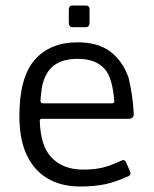

<svg xmlns="http://www.w3.org/2000/svg" viewBox="-20 -666 561 701"><path d="M397.3 -296.2Q390.7 -380.8 363.8 -412.3Q331.2 -451.3 262.7 -451.2Q216.7 -451.2 185.2 -432.7Q153.7 -414.2 138.7 -369.7Q131.3 -349.8 127.8 -298.7Q128.3 -288.7 135.5 -288.7H388.3Q397.7 -288.7 397.3 -296.2ZM125.3 -223.8Q128 -136.7 164.5 -94.8Q206.7 -47.2 281.7 -46.8Q318.7 -46.7 347.3 -52.5Q374.3 -57 424.2 -80Q435.5 -84.7 440 -74.2L455 -39.8Q460 -27.8 447.8 -22.2Q402.2 -1.7 365.8 6.2Q324.3 15 272.7 15Q204.8 15 155 -13.7Q105.2 -42.3 78 -99.2Q50.8 -156 50.8 -242.3Q50.8 -383.8 106.9 -447.7Q163 -511.5 263.2 -511.5Q338.5 -511.5 383.4 -477.2Q428.3 -442.8 449.3 -382.5Q464.8 -319.3 468.2 -251.8Q469.5 -232.5 449.5 -232.3H132.3Q124.2 -231.5 125.3 -223.8ZM231.2 -584.7V-629.7Q231.3 -645.8 243.5 -645.8H292.8Q308 -645.8 307 -629.8V-584.7Q307.2 -566.7 293.5 -566.8H244.3Q231.2 -567 231.2 -584.7Z"/></svg>

Font: Vivano Light
Style: Regular
Weight: 300
Designer: Joe Prince, Josias Burgherr
Version: Version 2.064;September 19, 2022;FontCreator 14.0.0.2877 64-